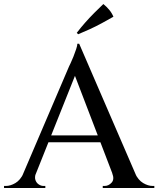

<svg xmlns="http://www.w3.org/2000/svg" viewBox="-36 -933 786 953"><path d="M357 -716 664 -6H547L324 -588ZM142 -73Q135 -53 140 -39Q145 -25 156.5 -17.5Q168 -10 180 -10H189V0H-16V-10Q-16 -10 -11.5 -10Q-7 -10 -7 -10Q16 -10 40.5 -24.5Q65 -39 81 -73ZM357 -716 365 -629 115 -3H50L307 -604Q308 -606 314.5 -619.5Q321 -633 328.5 -652Q336 -671 342 -689Q348 -707 348 -716ZM486 -261V-227H180V-261ZM521 -73H634Q650 -39 674.5 -24.5Q699 -10 722 -10Q722 -10 726 -10Q730 -10 730 -10V0H474V-10H483Q503 -10 518 -26.5Q533 -43 521 -73ZM345 -770Q364 -795 386.5 -820.5Q409 -846 432.5 -869.5Q456 -893 477 -913Q493 -900 506 -884.5Q519 -869 527 -850Q499 -834 469.5 -818Q440 -802 410.5 -788.5Q381 -775 352 -763Z"/></svg>

Font: Cinzel Medium
Style: Regular
Weight: 500
Designer: Natanael Gama
Version: Version 2.000